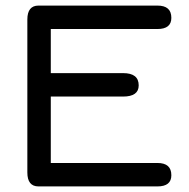

<svg xmlns="http://www.w3.org/2000/svg" viewBox="-20 -662 676 688"><path d="M544 6C544 6 544 6 544 6C577.5 6 594 -7.5 594 -34C594 -34 594 -34 594 -34C594 -63.5 577.5 -78 544 -78C544 -78 162 -78 162 -78C162 -78 162 -316 162 -316C162 -316 421 -316 421 -316C421 -316 421 -316 421 -316C458.5 -316 477 -329.5 477 -356C477 -356 477 -356 477 -356C477 -385.5 458.5 -400 421 -400C421 -400 162 -400 162 -400C162 -400 162 -558 162 -558C162 -558 544 -558 544 -558C544 -558 544 -558 544 -558C577.5 -558 594 -571.5 594 -598C594 -598 594 -598 594 -598C594 -627.5 577.5 -642 544 -642C544 -642 118 -642 118 -642C118 -642 118 -642 118 -642C91.5 -642 78 -625.5 78 -592C78 -592 78 -44 78 -44C78 -44 78 -44 78 -44C78 -10.5 91.5 6 118 6C118 6 544 6 544 6Z"/></svg>

Font: Jura-Fortis-Bold
Style: Bold
Weight: 500
Designer: Daniel Johnson, Alexei Vanyashin, Mirko Velimirovic
Foundry: Daniel Johnson
Version: ""